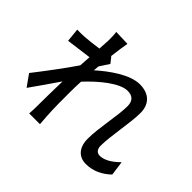

<svg xmlns="http://www.w3.org/2000/svg" viewBox="-181 -1059 1361 1361"><g transform="rotate(45 500.0 -378.5)"><path d="M284 -720 279 -633C231 -626 179 -620 148 -618C119 -616 98 -616 73 -617L83 -515L273 -540L267 -453C213 -372 104 -228 49 -158L111 -71C153 -129 212 -215 259 -284C256 -173 256 -116 255 -22C255 -6 254 23 252 44H360C358 23 356 -6 355 -24C349 -115 350 -186 350 -273C350 -304 351 -339 353 -375C440 -469 555 -563 633 -563C681 -563 709 -539 709 -484C709 -390 672 -233 672 -123C672 -34 719 14 789 14C863 14 924 -17 975 -66L960 -175C911 -125 861 -97 818 -97C787 -97 772 -121 772 -151C772 -254 808 -415 808 -516C808 -599 760 -657 661 -657C562 -657 439 -567 360 -496L364 -539C380 -564 399 -593 411 -611L378 -653L375 -652C383 -718 391 -771 396 -797L280 -801C284 -774 284 -746 284 -720Z"/></g></svg>

Font: Noto Sans JP Medium
Style: Regular
Weight: 500
Designer: Ryoko NISHIZUKA 西塚涼子 (kana, bopomofo & ideographs); Paul D. Hunt (Latin, Greek & Cyrillic); Sandoll Communications 산돌커뮤니
Foundry: Adobe
Version: Version 2.004;hotconv 1.0.118;makeotfexe 2.5.65603